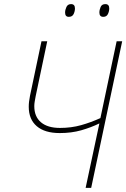

<svg xmlns="http://www.w3.org/2000/svg" viewBox="-20 -915 615 935"><path d="M397 0 464 -314Q423 -294 375.5 -280.5Q328 -267 271 -267Q198 -267 159 -300.5Q120 -334 120 -395Q120 -408 121.5 -420Q123 -432 126 -448L182 -714H210L154 -448Q151 -432 149 -420.5Q147 -409 147 -398Q147 -347 179.5 -319.5Q212 -292 272 -292Q327 -292 375 -305.5Q423 -319 469 -340L548 -714H575L424 0ZM483 -833Q464 -833 464 -854Q464 -867 470 -881Q476 -895 493 -895Q512 -895 512 -874Q512 -860 505.5 -846.5Q499 -833 483 -833ZM315 -833Q297 -833 297 -854Q297 -867 303.5 -881Q310 -895 326 -895Q345 -895 345 -874Q345 -860 338.5 -846.5Q332 -833 315 -833Z"/></svg>

Font: Noto Sans Disp Thin
Style: Italic
Weight: 100
Italic angle: -12°
Designer: Monotype Design Team
Foundry: Monotype Imaging Inc.
Version: Version 2.000;GOOG;noto-source:20170915:90ef993387c0